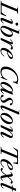

<svg xmlns="http://www.w3.org/2000/svg" viewBox="3733 -4662 870 8513"><g transform="rotate(90 4168.5 -405.0)"><path d="M541 0H-67.9L-58.1 -22.9L34.2 -42L317.9 -728L240.2 -747.1L250 -770H536.1L525.9 -747.1L424.8 -725.1L143.1 -40H460.9Q527.8 -117.7 603 -242.2H637.2Z M986.8 -779.8Q1012.7 -779.8 1031.7 -763.9Q1050.8 -748 1050.8 -725.1Q1050.8 -698.2 1027.6 -676.5Q1004.4 -654.8 975.6 -654.8Q947.3 -654.8 930.4 -670.4Q913.6 -686 913.6 -711.9Q913.6 -739.3 935.8 -759.5Q958 -779.8 986.8 -779.8ZM906.7 -540Q936 -540 953.9 -527.3Q971.7 -514.6 971.7 -491.2Q971.7 -464.4 955.6 -424.8L812.5 -81.1Q809.6 -73.7 809.6 -67.9Q809.6 -59.6 814.9 -54.2Q820.3 -48.8 829.6 -48.8Q843.8 -48.8 864.7 -64.9Q885.7 -81.1 934.6 -128.9L954.6 -117.2Q909.2 -59.1 857.4 -24.7Q805.7 9.8 767.6 9.8Q737.3 9.8 720 -4.2Q702.6 -18.1 702.6 -45.9Q702.6 -76.2 717.8 -110.8L862.8 -466.8Q867.7 -477.5 867.7 -485.8Q867.7 -495.1 854.5 -495.1Q836.4 -495.1 812.7 -478.3Q789.1 -461.4 766.6 -433.1L743.7 -451.2Q776.9 -492.2 821.5 -516.1Q866.2 -540 906.7 -540Z M1224.6 -805.2 1220.7 -819.8H1412.6L1271.5 -461.9H1276.4Q1310.1 -499 1349.9 -519.5Q1389.6 -540 1427.7 -540Q1484.9 -540 1518.3 -499.8Q1551.8 -459.5 1551.8 -386.2Q1551.8 -329.6 1532 -271.2Q1512.2 -212.9 1477.3 -163.3Q1442.4 -113.8 1397.9 -74.5Q1353.5 -35.2 1300.8 -12.7Q1248 9.8 1196.3 9.8Q1127.4 9.8 1090.6 -27.3Q1053.7 -64.5 1053.7 -130.9Q1053.7 -183.6 1080.6 -249L1302.7 -793ZM1208.5 -310.1Q1181.6 -255.4 1158.7 -189.2Q1135.7 -123 1135.7 -82Q1135.7 -56.2 1150.4 -40.5Q1165 -24.9 1188.5 -24.9Q1225.1 -24.9 1272.5 -65.7Q1319.8 -106.4 1359.6 -165Q1399.4 -223.6 1427 -293.2Q1454.6 -362.8 1454.6 -416Q1454.6 -456.1 1440.4 -480.5Q1426.3 -504.9 1402.3 -504.9Q1360.8 -504.9 1304 -448Q1247.1 -391.1 1208.5 -310.1Z M2032.2 -540Q2064.9 -540 2086.2 -524.7Q2107.4 -509.3 2107.4 -483.9Q2107.4 -463.4 2095.9 -451.2Q2084.5 -439 2063.5 -439Q2050.3 -439 2040.3 -444.6Q2030.3 -450.2 2024.9 -457Q2019.5 -463.9 2010 -469.5Q2000.5 -475.1 1988.3 -475.1Q1946.8 -475.1 1896.2 -406.7Q1845.7 -338.4 1776.4 -193.8L1683.1 0H1586.4L1779.3 -445.8Q1790 -471.7 1790 -482.9Q1790 -495.1 1777.3 -495.1Q1760.3 -495.1 1729.7 -471.2Q1699.2 -447.3 1669.4 -410.2L1650.4 -425.8Q1690.9 -477.1 1739.5 -508.5Q1788.1 -540 1829.1 -540Q1850.6 -540 1863.5 -526.9Q1876.5 -513.7 1876.5 -488.8Q1876.5 -468.3 1867.4 -445.3Q1858.4 -422.4 1833 -381.8L1838.4 -379.9Q1889.6 -463.4 1936.3 -501.7Q1982.9 -540 2032.2 -540Z M2430.7 -540Q2475.1 -540 2501 -521.7Q2526.9 -503.4 2526.9 -471.2Q2526.9 -408.2 2431.9 -351.8Q2336.9 -295.4 2186.5 -269Q2129.9 -163.6 2129.9 -91.8Q2129.9 -57.6 2144 -41.3Q2158.2 -24.9 2187.5 -24.9Q2233.9 -24.9 2291.5 -62.5Q2349.1 -100.1 2393.6 -159.2L2415.5 -145Q2292.5 9.8 2162.6 9.8Q2101.1 9.8 2066.9 -25.4Q2032.7 -60.5 2032.7 -125Q2032.7 -191.9 2070.3 -267.1Q2107.9 -342.3 2165 -401.9Q2222.2 -461.4 2294.2 -500.7Q2366.2 -540 2430.7 -540ZM2240.7 -360.8 2208.5 -301.8Q2269.5 -313.5 2324.7 -342.5Q2379.9 -371.6 2413.3 -408.4Q2446.8 -445.3 2446.8 -479Q2446.8 -508.8 2414.6 -508.8Q2373 -508.8 2323.7 -466.8Q2274.4 -424.8 2240.7 -360.8Z M3332.5 0 3340.3 -77.1H3336.4Q3277.3 -30.8 3221.4 -10.5Q3165.5 9.8 3098.1 9.8Q2863.3 9.8 2863.3 -212.9Q2863.3 -295.9 2894.8 -380.1Q2926.3 -464.4 2981.9 -535.2Q3037.6 -606 3108.6 -661.4Q3179.7 -716.8 3264.2 -748.3Q3348.6 -779.8 3432.1 -779.8Q3531.7 -779.8 3589.4 -736.8L3625.5 -770H3647.5L3550.3 -540H3521.5Q3536.1 -595.7 3536.1 -633.8Q3536.1 -686.5 3508.5 -711.2Q3481 -735.8 3422.4 -735.8Q3367.2 -735.8 3311 -715.3Q3254.9 -694.8 3205.8 -659.4Q3156.7 -624 3113.5 -574.2Q3070.3 -524.4 3039.6 -468Q3008.8 -411.6 2991 -346.9Q2973.1 -282.2 2973.1 -219.2Q2973.1 -37.1 3125.5 -37.1Q3222.2 -37.1 3306.4 -105.2Q3390.6 -173.3 3441.4 -293H3470.2L3359.4 0Z M3913.1 -540Q3940.9 -540 3959.5 -529.5Q3978 -519 3996.1 -493.2L4012.2 -529.8H4113.8L3941.9 -108.9Q3932.1 -77.6 3932.1 -67.9Q3932.1 -48.8 3947.8 -48.8Q3978 -48.8 4059.1 -138.2L4079.1 -124Q3972.7 9.8 3889.2 9.8Q3830.1 9.8 3830.1 -47.9Q3830.1 -95.2 3863.8 -148.9L3857.9 -151.9Q3799.3 -66.4 3750.7 -28.3Q3702.1 9.8 3651.9 9.8Q3600.6 9.8 3571.3 -25.1Q3542 -60.1 3542 -122.1Q3542 -166.5 3558.1 -215.8Q3574.2 -265.1 3601.3 -311Q3628.4 -356.9 3665.8 -398.9Q3703.1 -440.9 3743.4 -471.9Q3783.7 -502.9 3828.4 -521.5Q3873 -540 3913.1 -540ZM3670.9 -24.9Q3704.1 -24.9 3753.9 -71.8Q3803.7 -118.7 3856 -199.2Q3908.2 -279.8 3947.8 -372.1Q3970.2 -423.3 3970.2 -458Q3970.2 -480.5 3957 -494.1Q3943.8 -507.8 3923.8 -507.8Q3887.7 -507.8 3836.4 -461.4Q3785.2 -415 3741 -350.1Q3696.8 -285.2 3665.3 -210.2Q3633.8 -135.3 3633.8 -83Q3633.8 -52.7 3642.3 -38.8Q3650.9 -24.9 3670.9 -24.9Z M4426.3 -540Q4488.8 -540 4534.7 -512.5Q4580.6 -484.9 4580.6 -448.2Q4580.6 -430.2 4567.9 -418.7Q4555.2 -407.2 4535.6 -407.2Q4496.6 -407.2 4490.7 -451.2Q4485.4 -488.3 4474.6 -499.8Q4463.9 -511.2 4432.6 -511.2Q4389.2 -511.2 4365.7 -487.1Q4342.3 -462.9 4342.3 -420.9Q4342.3 -395 4355.2 -365.5Q4368.2 -335.9 4386.7 -308.8Q4405.3 -281.7 4424.1 -254.2Q4442.9 -226.6 4455.8 -195.6Q4468.8 -164.6 4468.8 -136.2Q4468.8 -74.7 4412.4 -32.5Q4356 9.8 4273.4 9.8Q4208 9.8 4159.7 -19.8Q4111.3 -49.3 4111.3 -87.9Q4111.3 -106 4124 -116.9Q4136.7 -127.9 4156.7 -127.9Q4176.3 -127.9 4186.8 -116.9Q4197.3 -106 4201.9 -90.1Q4206.5 -74.2 4212.6 -58.6Q4218.8 -43 4234.9 -32Q4251 -21 4278.3 -21Q4320.3 -21 4345.9 -46.6Q4371.6 -72.3 4371.6 -111.8Q4371.6 -134.8 4358.2 -162.1Q4344.7 -189.5 4325.7 -215.6Q4306.6 -241.7 4287.6 -269Q4268.6 -296.4 4255.1 -328.4Q4241.7 -360.4 4241.7 -390.1Q4241.7 -452.1 4295.7 -496.1Q4349.6 -540 4426.3 -540Z M4803.2 -805.2 4801.3 -819.8H4999.5L4778.3 -305.2Q4718.3 -167 4701.9 -125.2Q4685.5 -83.5 4685.5 -66.9Q4685.5 -59.1 4692.1 -54Q4698.7 -48.8 4706.5 -48.8Q4720.7 -48.8 4744.1 -65.4Q4767.6 -82 4811.5 -128.9L4833.5 -117.2Q4784.7 -57.1 4731.4 -23.7Q4678.2 9.8 4636.2 9.8Q4612.3 9.8 4598.9 -6.6Q4585.4 -22.9 4585.4 -51.8Q4585.4 -79.1 4611.3 -147.2Q4637.2 -215.3 4742.2 -465.8L4879.4 -793Z M5063.5 9.8Q4992.7 9.8 4954.1 -33.9Q4915.5 -77.6 4915.5 -154.8Q4915.5 -219.7 4947.8 -289.8Q4980 -359.9 5029.5 -414.6Q5079.1 -469.2 5143.6 -504.6Q5208 -540 5268.6 -540Q5339.4 -540 5378.4 -496.3Q5417.5 -452.6 5417.5 -376Q5417.5 -310.1 5385 -240Q5352.5 -169.9 5302.5 -115.2Q5252.4 -60.5 5188 -25.4Q5123.5 9.8 5063.5 9.8ZM5280.3 -504.9Q5241.7 -504.9 5192.9 -462.9Q5144 -420.9 5103.3 -360.4Q5062.5 -299.8 5034.4 -227.3Q5006.3 -154.8 5006.3 -98.1Q5006.3 -61.5 5017.1 -43.2Q5027.8 -24.9 5051.3 -24.9Q5087.4 -24.9 5136.5 -68.8Q5185.5 -112.8 5227.5 -175Q5269.5 -237.3 5298.8 -310.3Q5328.1 -383.3 5328.1 -437Q5328.1 -471.2 5316.9 -488Q5305.7 -504.9 5280.3 -504.9Z M5705.1 -540Q5730.5 -540 5741.7 -530.5Q5752.9 -521 5752.9 -500Q5752.9 -462.4 5709 -381.8L5712.9 -379.9Q5777.3 -464.8 5829.8 -502Q5882.3 -539.1 5938 -539.1Q6028.8 -539.1 6028.8 -452.1Q6028.8 -409.7 6003.9 -359.9L5887.2 -121.1Q5867.2 -82 5867.2 -63Q5867.2 -48.8 5878.9 -48.8Q5896 -48.8 5927 -72.8Q5958 -96.7 5996.1 -139.2L6017.1 -124Q5910.6 9.8 5815.9 9.8Q5756.8 9.8 5756.8 -43Q5756.8 -85.9 5793 -158.2L5929.2 -426.8Q5941.9 -453.1 5941.9 -475.1Q5941.9 -489.3 5933.6 -497.1Q5925.3 -504.9 5910.2 -504.9Q5859.4 -504.9 5783.4 -416.5Q5707.5 -328.1 5643.1 -193.8L5549.8 0H5453.1L5645 -445.8Q5655.8 -472.7 5655.8 -480Q5655.8 -495.1 5642.1 -495.1Q5625 -495.1 5595.9 -471.9Q5566.9 -448.7 5536.1 -410.2L5516.1 -425.8Q5554.2 -478 5605.5 -509Q5656.7 -540 5705.1 -540Z M6528.8 -42 6814 -730H6635.7Q6539.6 -647 6466.8 -549.8H6442.9L6570.8 -770H7196.8L7142.6 -549.8H7118.7Q7119.6 -564 7119.6 -595.2Q7119.6 -675.8 7100.6 -730H6922.9L6637.7 -42L6739.7 -22.9L6729.5 0H6411.6L6421.9 -22.9Z M7362.3 -540Q7406.7 -540 7432.6 -521.7Q7458.5 -503.4 7458.5 -471.2Q7458.5 -408.2 7363.5 -351.8Q7268.6 -295.4 7118.2 -269Q7061.5 -163.6 7061.5 -91.8Q7061.5 -57.6 7075.7 -41.3Q7089.8 -24.9 7119.1 -24.9Q7165.5 -24.9 7223.1 -62.5Q7280.8 -100.1 7325.2 -159.2L7347.2 -145Q7224.1 9.8 7094.2 9.8Q7032.7 9.8 6998.5 -25.4Q6964.4 -60.5 6964.4 -125Q6964.4 -191.9 7002 -267.1Q7039.6 -342.3 7096.7 -401.9Q7153.8 -461.4 7225.8 -500.7Q7297.9 -540 7362.3 -540ZM7172.4 -360.8 7140.1 -301.8Q7201.2 -313.5 7256.3 -342.5Q7311.5 -371.6 7345 -408.4Q7378.4 -445.3 7378.4 -479Q7378.4 -508.8 7346.2 -508.8Q7304.7 -508.8 7255.4 -466.8Q7206.1 -424.8 7172.4 -360.8Z M7690.4 -102.1 7673.3 -212.9 7608.4 -123Q7567.4 -65.9 7517.8 -33Q7468.3 0 7427.2 0Q7399.9 0 7380.1 -14.2Q7360.4 -28.3 7360.4 -48.8Q7360.4 -67.9 7373.8 -81.5Q7387.2 -95.2 7407.2 -95.2Q7418 -95.2 7425.8 -90.6Q7433.6 -85.9 7438.5 -79.6Q7443.4 -73.2 7448 -66.7Q7452.6 -60.1 7459.2 -55.4Q7465.8 -50.8 7474.1 -50.8Q7514.2 -50.8 7572.3 -128.9L7666 -256.8L7636.2 -439.9Q7632.3 -462.4 7628.7 -468.3Q7625 -474.1 7613.3 -474.1Q7597.2 -474.1 7582.5 -463.1Q7567.9 -452.1 7546.4 -423.8L7528.3 -434.1Q7555.7 -479 7598.9 -509.5Q7642.1 -540 7679.2 -540Q7704.1 -540 7720 -524.4Q7735.8 -508.8 7739.3 -479L7757.3 -347.2L7812 -414.1Q7906.2 -529.8 7985.4 -529.8Q8013.7 -529.8 8033.9 -515.6Q8054.2 -501.5 8054.2 -481Q8054.2 -461.9 8040.8 -448.5Q8027.3 -435.1 8007.3 -435.1Q7993.7 -435.1 7983.6 -441.9Q7973.6 -448.7 7968.8 -457Q7963.9 -465.3 7955.8 -472.2Q7947.8 -479 7938 -479Q7905.3 -479 7847.2 -408.2L7762.2 -304.2L7790 -134.8Q7800.8 -70.8 7806.6 -54Q7812.5 -37.1 7825.2 -37.1Q7837.9 -37.1 7853.8 -50.5Q7869.6 -64 7905.3 -106L7925.3 -92.8Q7895.5 -44.4 7856.4 -17.3Q7817.4 9.8 7778.3 9.8Q7740.7 9.8 7720.2 -16.4Q7699.7 -42.5 7690.4 -102.1Z M8118.2 -498 8128.9 -529.8H8215.3L8278.3 -676.8L8385.3 -687L8316.9 -529.8H8405.3L8394 -498H8304.2L8221.2 -305.2Q8134.3 -102.1 8129.9 -87.9Q8127 -79.1 8127 -73.2Q8127 -48.8 8148.9 -48.8Q8163.6 -48.8 8187.5 -67.4Q8211.4 -85.9 8252.9 -128.9L8272.9 -117.2Q8225.1 -56.6 8174.6 -23.4Q8124 9.8 8080.1 9.8Q8050.8 9.8 8038.8 -4.9Q8026.9 -19.5 8026.9 -53.2Q8026.9 -75.7 8040 -115.2Q8053.2 -154.8 8096.2 -254.9L8201.2 -498Z"/></g></svg>

Font: Libre Caslon Text
Style: Italic
Weight: 400
Italic angle: -25°
Designer: Pablo Impallari, Rodrigo Fuenzalida
Foundry: Pablo Impallari, Rodrigo Fuenzalida
Version: Version 1.002